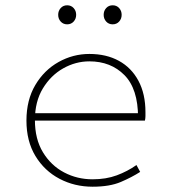

<svg xmlns="http://www.w3.org/2000/svg" viewBox="-20 -694 640 726"><path d="M330 12Q262 12 205 -18Q148 -48 114 -104Q80 -160 80 -238Q80 -316 113.5 -372.5Q147 -429 201.5 -459.5Q256 -490 318 -490Q382 -490 429.5 -464Q477 -438 503.5 -388.5Q530 -339 530 -270Q530 -263 530 -255Q530 -247 528 -238H90V-266H520L502 -250Q502 -358 450.5 -410Q399 -462 318 -462Q266 -462 219 -435.5Q172 -409 142 -359.5Q112 -310 112 -240Q112 -168 142.5 -118Q173 -68 222.5 -42Q272 -16 330 -16Q381 -16 421.5 -31Q462 -46 496 -70L510 -44Q479 -24 437 -6Q395 12 330 12ZM234 -602Q219 -602 209.5 -612.5Q200 -623 200 -638Q200 -653 209.5 -663.5Q219 -674 234 -674Q249 -674 258.5 -663.5Q268 -653 268 -638Q268 -623 258.5 -612.5Q249 -602 234 -602ZM406 -602Q391 -602 381.5 -612.5Q372 -623 372 -638Q372 -653 381.5 -663.5Q391 -674 406 -674Q421 -674 430.5 -663.5Q440 -653 440 -638Q440 -623 430.5 -612.5Q421 -602 406 -602Z"/></svg>

Font: Source Code Pro ExtraLight ExtraLight
Style: Regular
Weight: 250
Monospace: yes
Version: Version 1.018;hotconv 1.0.116;makeotfexe 2.5.65601